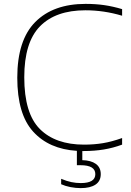

<svg xmlns="http://www.w3.org/2000/svg" viewBox="-20 -769 676 989"><path d="M105 -371Q105 -184.5 185.5 -104.2Q266 -24 413 -24Q464.5 -24 510 -31.5Q555.5 -39 609 -58V-24Q563 -7 515 1Q467 9 412 9H404V56Q448.5 57 473.8 75.2Q499 93.5 499 128Q499 164 471.8 182Q444.5 200 396 200Q370.5 200 343.2 194.8Q316 189.5 295 180V152Q323.5 164 347.5 169Q371.5 174 396 174Q471 174 471 128Q471 82 395 82H376V8Q232.5 -1 150.8 -91Q69 -181 69 -369Q69 -562.5 161.8 -655.8Q254.5 -749 421 -749Q473 -749 517.5 -742.5Q562 -736 609 -722V-688Q515.5 -716 420 -716Q267 -716 186 -633.5Q105 -551 105 -371Z"/></svg>

Font: Encode Sans Expanded Thin
Style: Regular
Weight: 250
Width: 7
Designer: Multiple Designers
Foundry: Impallari Type
Version: Version 2.000